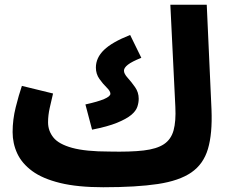

<svg xmlns="http://www.w3.org/2000/svg" viewBox="-20 -766 962 807"><path d="M414 21Q306 21 232.5 3Q159 -15 115.5 -47Q72 -79 52.5 -121Q33 -163 33 -211Q33 -263 46 -315Q59 -367 72 -405L203 -373Q196 -344 189 -312.5Q182 -281 182 -252Q182 -216 204.5 -188Q227 -160 283.5 -144.5Q340 -129 440 -129Q528 -127 583.5 -133.5Q639 -140 669 -160Q699 -180 709.5 -218Q720 -256 717 -317L696 -746H849L869 -305Q873 -204 854 -140Q835 -76 784 -41Q733 -6 643 7.5Q553 21 414 21ZM367 -221 339 -327Q444 -350 444 -372Q444 -383 428.5 -398Q413 -413 398 -434Q383 -455 383 -482Q383 -523 417 -556Q451 -589 527 -619L574 -523Q534 -507 517.5 -494Q501 -481 501 -469Q501 -456 516.5 -439Q532 -422 547.5 -400Q563 -378 563 -351Q563 -334 557 -316.5Q551 -299 531 -282.5Q511 -266 472 -250Q433 -234 367 -221Z"/></svg>

Font: Noto Sans Arabic SemCond ExtBd
Style: Regular
Weight: 800
Width: 4
Designer: Monotype Design Team, Nadine Chahine, Nizar Qandah and Khaled Hosny
Foundry: Monotype Imaging Inc.
Version: Version 2.012; ttfautohint (v1.8.4.7-5d5b)